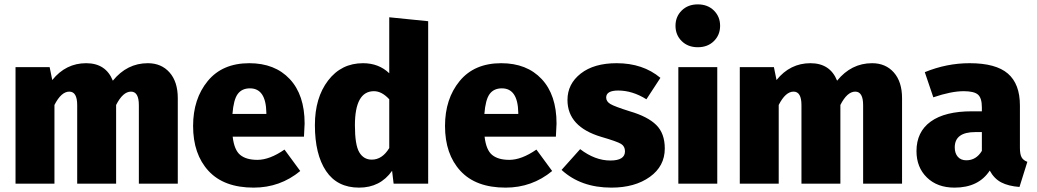

<svg xmlns="http://www.w3.org/2000/svg" viewBox="-20 -840 4740 878"><path d="M656 -551Q718 -551 755.5 -508.5Q793 -466 793 -391V0H615V-359Q615 -421 579 -421Q542 -421 511 -360V0H333V-359Q333 -421 297 -421Q260 -421 229 -360V0H51V-533H207L219 -474Q281 -551 374 -551Q464 -551 496 -471Q561 -551 656 -551Z M1373 -275Q1373 -269 1370 -215H1044Q1051 -154 1078.5 -131.5Q1106 -109 1157 -109Q1213 -109 1281 -156L1353 -58Q1261 18 1140 18Q1004 18 933.5 -58.5Q863 -135 863 -264Q863 -388 930 -469.5Q997 -551 1120 -551Q1237 -551 1305 -478.5Q1373 -406 1373 -275ZM1198 -319V-325Q1196 -436 1123 -436Q1086 -436 1067 -410Q1048 -384 1043 -319Z M1760 -761 1938 -743V0H1780L1773 -59Q1719 18 1622 18Q1522 18 1471 -58Q1420 -134 1420 -268Q1420 -393 1480.5 -472Q1541 -551 1640 -551Q1712 -551 1760 -505ZM1680 -110Q1728 -110 1760 -163V-386Q1726 -423 1690 -423Q1603 -423 1603 -267Q1603 -177 1623 -143.5Q1643 -110 1680 -110Z M2525 -275Q2525 -269 2522 -215H2196Q2203 -154 2230.5 -131.5Q2258 -109 2309 -109Q2365 -109 2433 -156L2505 -58Q2413 18 2292 18Q2156 18 2085.5 -58.5Q2015 -135 2015 -264Q2015 -388 2082 -469.5Q2149 -551 2272 -551Q2389 -551 2457 -478.5Q2525 -406 2525 -275ZM2350 -319V-325Q2348 -436 2275 -436Q2238 -436 2219 -410Q2200 -384 2195 -319Z M2800 -551Q2920 -551 3000 -484L2936 -386Q2872 -426 2807 -426Q2752 -426 2752 -394Q2752 -376 2771 -364.5Q2790 -353 2860 -331Q2942 -307 2981 -268.5Q3020 -230 3020 -161Q3020 -80 2951.5 -31Q2883 18 2776 18Q2636 18 2548 -63L2633 -158Q2701 -106 2771 -106Q2838 -106 2838 -148Q2838 -171 2820 -182Q2802 -193 2730 -214Q2575 -260 2575 -383Q2575 -456 2635.5 -503.5Q2696 -551 2800 -551Z M3097.5 -792Q3126 -820 3171 -820Q3216 -820 3244.5 -792Q3273 -764 3273 -722Q3273 -680 3244.5 -652Q3216 -624 3171 -624Q3126 -624 3097.5 -652Q3069 -680 3069 -722Q3069 -764 3097.5 -792ZM3260 -533V0H3082V-533Z M3968 -551Q4030 -551 4067.5 -508.5Q4105 -466 4105 -391V0H3927V-359Q3927 -421 3891 -421Q3854 -421 3823 -360V0H3645V-359Q3645 -421 3609 -421Q3572 -421 3541 -360V0H3363V-533H3519L3531 -474Q3593 -551 3686 -551Q3776 -551 3808 -471Q3873 -551 3968 -551Z M4644 -164Q4644 -135 4651.5 -121Q4659 -107 4678 -100L4642 15Q4591 11 4558.5 -6Q4526 -23 4506 -60Q4455 18 4345 18Q4266 18 4218.5 -28.5Q4171 -75 4171 -149Q4171 -237 4236 -284Q4301 -331 4424 -331H4470V-349Q4470 -392 4452 -407.5Q4434 -423 4387 -423Q4330 -423 4248 -395L4209 -510Q4309 -551 4414 -551Q4534 -551 4589 -503.5Q4644 -456 4644 -358ZM4399 -107Q4444 -107 4470 -150V-236H4440Q4346 -236 4346 -166Q4346 -139 4360 -123Q4374 -107 4399 -107Z"/></svg>

Font: FiraGO ExtraBold
Style: Regular
Weight: 800
Designer: bBox Type
Foundry: bBox Type GmbH
Version: Version 1.001;PS 001.001;hotconv 1.0.88;makeotf.lib2.5.64775